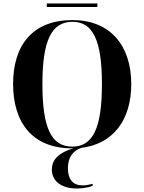

<svg xmlns="http://www.w3.org/2000/svg" viewBox="-20 -840 827 1100"><path d="M248 -800H538V-820H248ZM394 10H400C302 39 277 86 277 131C277 200 335 240 420 240C452 240 490 234 511 224V213C489 219 468 222 452 222C399 222 369 188 369 124C369 62 397 24 446 7C630 -15 732 -155 732 -358C732 -580 611 -725 395 -725C166 -725 55 -580 55 -359C55 -137 166 10 394 10ZM394 0C274 0 223 -107 223 -358C223 -608 275 -715 395 -715C513 -715 564 -608 564 -358C564 -107 513 0 394 0Z"/></svg>

Font: Noto Serif Display
Style: Bold
Weight: 700
Designer: Monotype Design Team
Foundry: Monotype Imaging Inc.
Version: Version 2.009